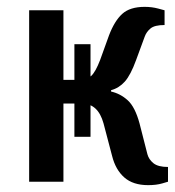

<svg xmlns="http://www.w3.org/2000/svg" viewBox="-20 -530 510 560"><path d="M412 10Q368 10 342.5 -12.5Q317 -35 307 -75L282 -170Q266 -228 219 -228H165V0H65V-500H165V-297H219Q234 -297 246.5 -309Q259 -321 272 -355L298 -427Q314 -469 336.5 -489.5Q359 -510 402 -510Q423 -510 441.5 -505Q460 -500 460 -500V-457Q431 -457 419 -447Q407 -437 402 -423L377 -355Q361 -311 344 -292Q327 -273 304 -267V-263Q331 -257 352.5 -237.5Q374 -218 387 -170L410 -80Q414 -65 427.5 -54Q441 -43 470 -43V0Q470 0 453 5Q436 10 412 10ZM197 -131V-401H244V-131Z"/></svg>

Font: Cuprum Medium
Style: Regular
Weight: 500
Designer: Jovanny Lemonad
Foundry: Jovanny Lemonad
Version: Version 3.000